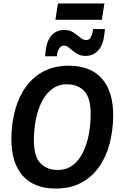

<svg xmlns="http://www.w3.org/2000/svg" viewBox="-20 -1089 701 1116"><path d="M305 7Q179 7 112.5 -67Q46 -141 46 -283Q47 -373 68 -450Q89 -527 131 -585Q173 -643 235 -675Q297 -707 380 -707Q505 -707 571.5 -633Q638 -559 638 -417Q637 -327 616 -250Q595 -173 553 -115Q511 -57 449 -25Q387 7 305 7ZM315 -101Q366 -101 402.5 -128.5Q439 -156 462 -203Q485 -250 496 -307.5Q507 -365 507 -425Q507 -521 469.5 -560Q432 -599 370 -599Q319 -599 282.5 -571.5Q246 -544 222.5 -497Q199 -450 188 -392.5Q177 -335 177 -275Q177 -179 215 -140Q253 -101 315 -101ZM242 -762Q243 -772 244 -781Q245 -790 246 -798Q253 -855 281.5 -885Q310 -915 355 -915Q385 -915 406.5 -900.5Q428 -886 445.5 -871Q463 -856 482 -856Q500 -856 508.5 -874Q517 -892 519 -908Q521 -914 521 -920H590Q589 -911 588 -902Q587 -893 586 -885Q579 -827 550.5 -795.5Q522 -764 477 -764Q446 -764 423.5 -779Q401 -794 384.5 -809Q368 -824 351 -824Q336 -824 324.5 -807.5Q313 -791 312 -772Q311 -768 311 -762ZM302 -974 317 -1069H587L572 -974Z"/></svg>

Font: Georama SemiBold
Style: Italic
Weight: 600
Italic angle: -9°
Designer: Jean-Baptiste Levee
Foundry: Production Type
Version: Version 1.000